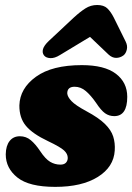

<svg xmlns="http://www.w3.org/2000/svg" viewBox="-20 -735 530 768"><path d="M221.5 -76.5Q236.5 -76.5 243.8 -84.2Q251 -92 251 -103.5Q251 -119.5 236.2 -133.2Q221.5 -147 172 -170.5Q110.5 -199.5 83.8 -231.5Q57 -263.5 57.5 -313.5Q59.5 -381.5 123.8 -428Q188 -474.5 307.5 -474.5Q398 -474.5 443.5 -440Q489 -405.5 489 -347.5Q489 -270.5 437 -270.5Q416.5 -270.5 400.2 -282Q384 -293.5 364 -324Q343.5 -353.5 323.2 -370.8Q303 -388 278.5 -388Q249 -388 249 -361.5Q250 -347.5 265.8 -330.8Q281.5 -314 326 -290Q374.5 -264 399.5 -239.5Q424.5 -215 432.8 -189Q441 -163 439 -133Q435 -67 371.2 -27.2Q307.5 12.5 201 12.5Q96.5 12.5 49.8 -24.8Q3 -62 3 -117.5Q3.5 -152 18.5 -171Q33.5 -190 59.5 -190Q84.5 -190 103.2 -174.2Q122 -158.5 140 -131.5Q161.5 -99 180.5 -87.8Q199.5 -76.5 221.5 -76.5ZM220 -515Q198.5 -501.5 181 -502.5Q163.5 -503.5 156 -513.5Q148 -524 152 -538.5Q156 -553 175.5 -571.5L275.5 -665Q300.5 -688 321.8 -701.5Q343 -715 368.5 -715Q395 -715 409 -701.8Q423 -688.5 435 -665L482.5 -569Q491 -552 487.2 -536.5Q483.5 -521 474 -513.5Q460.5 -503.5 444.5 -503.5Q428.5 -503.5 414 -517L340 -587.5Z"/></svg>

Font: Fraunces 72pt S100 Black
Style: Italic
Weight: 900
Italic angle: -16°
Version: Version 1.000; ttfautohint (v1.8.3)